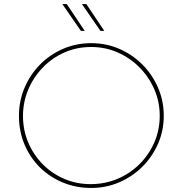

<svg xmlns="http://www.w3.org/2000/svg" viewBox="-20 -924 905 952"><path d="M74 -350Q74 -424 102 -489.5Q130 -555 179 -604.5Q228 -654 293 -682Q358 -710 432 -710Q506 -710 571 -682Q636 -654 685.5 -604.5Q735 -555 763.5 -489.5Q792 -424 792 -350Q792 -276 763.5 -211Q735 -146 685.5 -97Q636 -48 571 -20Q506 8 432 8Q358 8 293 -18.5Q228 -45 179 -93Q130 -141 102 -206.5Q74 -272 74 -350ZM94 -349Q94 -279 120 -217.5Q146 -156 192 -109.5Q238 -63 299 -37Q360 -11 429 -11Q500 -11 562 -37Q624 -63 671 -109.5Q718 -156 745 -217.5Q772 -279 772 -350Q772 -420 745 -481.5Q718 -543 671.5 -590Q625 -637 563.5 -664Q502 -691 432 -691Q360 -691 298.5 -663.5Q237 -636 191 -588Q145 -540 119.5 -478.5Q94 -417 94 -349ZM289 -904H311L400 -771H381ZM386 -904H408L497 -771H478Z"/></svg>

Font: Josefin Sans Thin Thin
Style: Regular
Weight: 250
Version: Version 2.001